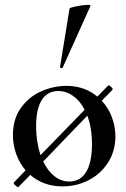

<svg xmlns="http://www.w3.org/2000/svg" viewBox="-20 -751 517 787"><path d="M453 -192Q453 -132 423 -85Q393 -38 343.5 -12.5Q294 13 236 13Q159 13 104 -34L55 16H54Q50 16 42 8Q34 0 37 -3L85 -53Q60 -82 46.5 -119.5Q33 -157 33 -198Q33 -263 65.5 -308.5Q98 -354 148.5 -376.5Q199 -399 252 -399Q327 -399 379 -355L423 -400L425 -401Q430 -401 437 -393.5Q444 -386 441 -383L397 -338Q424 -309 438.5 -271Q453 -233 453 -192ZM146 -115 327 -301Q308 -338 279.5 -358Q251 -378 219 -378Q175 -378 151.5 -341.5Q128 -305 128 -233Q128 -171 146 -115ZM357 -160Q357 -226 338 -277L157 -89Q176 -50 203.5 -28.5Q231 -7 264 -7Q309 -7 333 -46Q357 -85 357 -160ZM233 -472Q230 -472 227.5 -473.5Q225 -475 226 -476L265 -716Q267 -720 294.5 -725.5Q322 -731 340 -731Q352 -731 351 -727L237 -474Q237 -472 233 -472Z"/></svg>

Font: Cormorant Garamond SemiBold
Style: Regular
Weight: 600
Designer: Christian Thalmann (Catharsis Fonts)
Version: Version 3.000